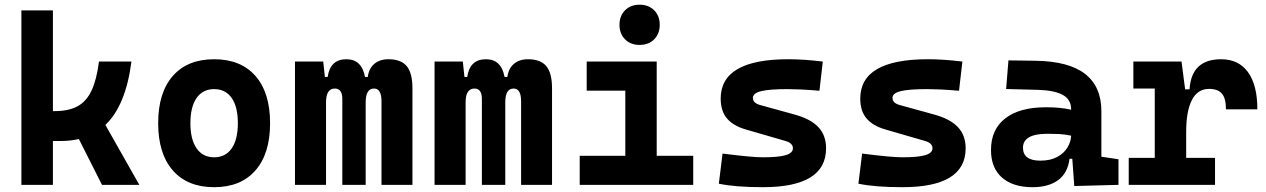

<svg xmlns="http://www.w3.org/2000/svg" viewBox="-20 -776 5313 806"><path d="M69.8 0V-732.4H202.1V-309.6H210Q268.1 -309.6 305.4 -329.8Q342.8 -350.1 364.3 -395.8Q385.7 -441.4 395.5 -517.6H531.7Q508.3 -333.5 422.4 -251.5L564.9 0H408.2L311 -192.4Q275.9 -184.1 234.4 -184.1H202.1V0Z M878.9 9.8Q767.1 9.8 705.6 -60.5Q644 -130.9 644 -258.8Q644 -387.2 705.6 -457.3Q767.1 -527.3 878.9 -527.3Q990.7 -527.3 1052.2 -457.3Q1113.8 -387.2 1113.8 -258.8Q1113.8 -130.9 1052.2 -60.5Q990.7 9.8 878.9 9.8ZM878.9 -115.7Q926.8 -115.7 952.6 -153.1Q978.5 -190.4 978.5 -258.8Q978.5 -327.6 952.6 -364.7Q926.8 -401.9 878.9 -401.9Q831.5 -401.9 805.4 -364.7Q779.3 -327.6 779.3 -258.8Q779.3 -190.4 805.4 -153.1Q831.5 -115.7 878.9 -115.7Z M1581.5 0V-350.6Q1581.5 -404.3 1550.3 -404.3Q1515.1 -404.3 1515.1 -346.2V0H1417V-360.4Q1417 -404.3 1385.7 -404.3Q1348.6 -404.3 1348.6 -346.2V0H1218.3V-517.6H1336.9L1343.8 -453.1H1355.5Q1366.2 -527.3 1434.1 -527.3Q1498.5 -527.3 1512.2 -453.1H1523.9Q1528.3 -487.8 1551 -507.6Q1573.7 -527.3 1610.8 -527.3Q1663.1 -527.3 1687.3 -498.5Q1711.4 -469.7 1711.4 -405.3V0Z M2167.5 0V-350.6Q2167.5 -404.3 2136.2 -404.3Q2101.1 -404.3 2101.1 -346.2V0H2002.9V-360.4Q2002.9 -404.3 1971.7 -404.3Q1934.6 -404.3 1934.6 -346.2V0H1804.2V-517.6H1922.9L1929.7 -453.1H1941.4Q1952.1 -527.3 2020 -527.3Q2084.5 -527.3 2098.1 -453.1H2109.9Q2114.3 -487.8 2137 -507.6Q2159.7 -527.3 2196.8 -527.3Q2249 -527.3 2273.2 -498.5Q2297.4 -469.7 2297.4 -405.3V0Z M2413.6 0V-122.1H2605V-395.5H2442.9V-517.6H2736.8V-122.1H2890.1V0ZM2665 -587.4Q2627.4 -587.4 2604 -610.8Q2580.6 -634.3 2580.6 -671.9Q2580.6 -709.5 2604 -732.9Q2627.4 -756.3 2665 -756.3Q2702.6 -756.3 2726.1 -732.9Q2749.5 -709.5 2749.5 -671.9Q2749.5 -634.3 2726.1 -610.8Q2702.6 -587.4 2665 -587.4Z M3182.6 9.8Q3066.4 9.8 2997.6 -4.9L3013.2 -131.3Q3074.7 -123.5 3116.7 -119.6Q3158.7 -115.7 3182.6 -115.7Q3249 -115.7 3278.8 -124.8Q3308.6 -133.8 3308.6 -153.8Q3308.6 -174.8 3277.8 -184.1L3109.4 -232.9Q3057.6 -248 3031.5 -279.1Q3005.4 -310.1 3005.4 -362.3Q3005.4 -527.3 3289.1 -527.3Q3322.3 -527.3 3358.2 -524.9Q3394 -522.5 3434.1 -517.6L3419.9 -395Q3375.5 -398.9 3342.3 -400.4Q3309.1 -401.9 3286.1 -401.9Q3209.5 -401.9 3175 -393.3Q3140.6 -384.8 3140.6 -365.2Q3140.6 -343.8 3169.9 -335.4L3314.9 -295.4Q3381.8 -277.3 3414.8 -242.9Q3447.8 -208.5 3447.8 -153.3Q3447.8 9.8 3182.6 9.8Z M3768.6 9.8Q3652.3 9.8 3583.5 -4.9L3599.1 -131.3Q3660.6 -123.5 3702.6 -119.6Q3744.6 -115.7 3768.6 -115.7Q3835 -115.7 3864.7 -124.8Q3894.5 -133.8 3894.5 -153.8Q3894.5 -174.8 3863.8 -184.1L3695.3 -232.9Q3643.6 -248 3617.4 -279.1Q3591.3 -310.1 3591.3 -362.3Q3591.3 -527.3 3875 -527.3Q3908.2 -527.3 3944.1 -524.9Q3980 -522.5 4020 -517.6L4005.9 -395Q3961.4 -398.9 3928.2 -400.4Q3895 -401.9 3872.1 -401.9Q3795.4 -401.9 3761 -393.3Q3726.6 -384.8 3726.6 -365.2Q3726.6 -343.8 3755.9 -335.4L3900.9 -295.4Q3967.8 -277.3 4000.7 -242.9Q4033.7 -208.5 4033.7 -153.3Q4033.7 9.8 3768.6 9.8Z M4489.7 4.9 4481.4 -109.4H4469.7Q4462.4 -49.8 4422.1 -20Q4381.8 9.8 4314.5 9.8Q4231.9 9.8 4186 -30.8Q4140.1 -71.3 4140.1 -146Q4140.1 -232.9 4200.2 -279.3Q4260.3 -325.7 4370.6 -325.7Q4402.8 -325.7 4428 -323.2Q4453.1 -320.8 4476.6 -315.4V-316.9Q4476.6 -358.4 4441.2 -377.7Q4405.8 -397 4335.9 -398.9L4203.6 -402.3L4213.4 -522.5L4326.2 -521Q4466.8 -519 4535.2 -465.6Q4603.5 -412.1 4603.5 -309.6V-118.2L4675.3 -107.4V0ZM4476.6 -206.5Q4448.2 -212.4 4425.3 -213.4Q4402.3 -214.4 4377 -214.4Q4274.4 -214.4 4274.4 -155.8Q4274.4 -101.6 4347.2 -101.6Q4389.2 -101.6 4417.7 -116.9Q4446.3 -132.3 4460.9 -156.5Q4475.6 -180.7 4476.6 -206.5Z M4959.5 -222.7V-113.3H5080.6V0H4718.3V-113.3H4827.6V-404.3H4737.8V-517.6H4939.9L4955.1 -400.9H4973.6Q4981.4 -527.3 5106 -527.3Q5179.7 -527.3 5219 -473.1Q5258.3 -418.9 5258.3 -316.9H5126.5Q5126.5 -362.8 5109.6 -382.8Q5092.8 -402.8 5055.7 -402.8Q5007.3 -402.8 4983.4 -356Q4959.5 -309.1 4959.5 -222.7Z"/></svg>

Font: Cascadia Mono
Style: Bold
Weight: 700
Monospace: yes
Designer: Aaron Bell
Foundry: Saja Typeworks
Version: Version 2404.023; ttfautohint (v1.8.4)